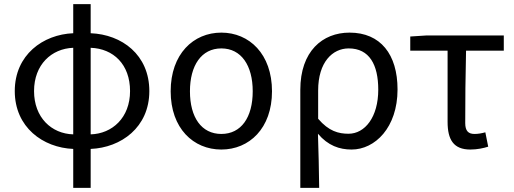

<svg xmlns="http://www.w3.org/2000/svg" viewBox="-20 -716 2505 936"><path d="M337 -61C231 -64 146 -143 146 -272C146 -401 231 -479 337 -483ZM337 200H422V10C570 4 708 -95 708 -272C708 -449 574 -548 422 -554V-696H337V-554C190 -548 52 -449 52 -272C52 -95 190 4 337 10ZM422 -483C533 -479 614 -402 614 -272C614 -142 527 -64 422 -61Z M1059 13C1195 13 1306 -90 1306 -271C1306 -453 1195 -557 1059 -557C923 -557 812 -453 812 -271C812 -90 923 13 1059 13ZM1059 -63C962 -63 906 -144 906 -271C906 -397 962 -480 1059 -480C1156 -480 1212 -397 1212 -271C1212 -144 1156 -63 1059 -63Z M1444 200H1536C1535 103 1533 34 1530 -64C1579 -6 1635 13 1694 13C1808 13 1918 -94 1918 -280C1918 -451 1835 -557 1684 -557C1552 -557 1444 -466 1444 -278ZM1679 -64C1631 -64 1583 -76 1531 -137V-275C1531 -413 1601 -480 1680 -480C1781 -480 1824 -400 1824 -279C1824 -145 1759 -64 1679 -64Z M2273 13C2307 13 2338 6 2360 -1L2346 -71C2328 -66 2311 -63 2293 -63C2263 -63 2248 -78 2248 -116C2248 -226 2249 -346 2252 -469H2436V-543H2057L1980 -538V-469H2162V-122C2162 -35 2191 13 2273 13Z"/></svg>

Font: Noto Sans KR
Style: Regular
Weight: 400
Designer: Ryoko NISHIZUKA 西塚涼子 (kana, bopomofo & ideographs); Paul D. Hunt (Latin, Greek & Cyrillic); Sandoll Communications 산돌커뮤니
Foundry: Adobe
Version: Version 2.004;hotconv 1.0.118;makeotfexe 2.5.65603